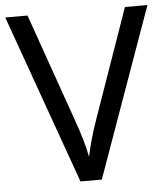

<svg xmlns="http://www.w3.org/2000/svg" viewBox="-52 -760 703 807"><g transform="rotate(-5 300.0 -357.0)"><path d="M600 -714 345 0H255L0 -714H94L255 -256Q271 -212 282 -173.5Q293 -135 300 -100Q307 -135 318 -174Q329 -213 345 -258L505 -714Z"/></g></svg>

Font: Noto Sans Takri
Style: Regular
Weight: 400
Designer: Monotype Design Team
Foundry: Monotype Imaging Inc.
Version: Version 2.003; ttfautohint (v1.8.4.7-5d5b)